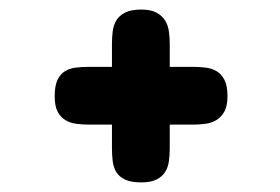

<svg xmlns="http://www.w3.org/2000/svg" viewBox="-20 -550 578 396"><path d="M164.1 -293Q149.9 -293 137.2 -294.7Q124.5 -296.4 114.5 -302.5Q104.5 -308.6 98.6 -320.1Q92.8 -331.5 92.8 -351.6Q92.8 -373 98.6 -385.3Q104.5 -397.5 114.3 -403.3Q124 -409.2 136.7 -410.6Q149.4 -412.1 163.1 -412.1H210.9V-460Q210.9 -472.2 212.4 -484.9Q213.9 -497.6 219.7 -507.6Q225.6 -517.6 237.8 -523.9Q250 -530.3 271.5 -530.3Q291 -530.3 302.7 -523.9Q314.5 -517.6 320.6 -507.6Q326.7 -497.6 328.4 -484.9Q330.1 -472.2 330.1 -460V-412.1H378.9Q391.1 -412.1 403.8 -410.6Q416.5 -409.2 426.5 -403.3Q436.5 -397.5 442.9 -385.3Q449.2 -373 449.2 -351.6Q449.2 -331.5 442.9 -320.1Q436.5 -308.6 426.5 -302.5Q416.5 -296.4 403.8 -294.7Q391.1 -293 378.9 -293H330.1V-244.1Q330.1 -230.5 328.4 -217.8Q326.7 -205.1 320.6 -195.3Q314.5 -185.5 302.7 -179.7Q291 -173.8 271.5 -173.8Q250 -173.8 237.8 -179.7Q225.6 -185.5 219.7 -195.3Q213.9 -205.1 212.4 -217.8Q210.9 -230.5 210.9 -244.1V-293H173.8Z"/></svg>

Font: Concert One
Style: Regular
Weight: 400
Version: Version 1.003